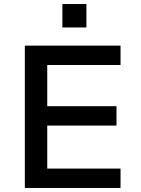

<svg xmlns="http://www.w3.org/2000/svg" viewBox="-20 -931 696 951"><path d="M103 0V-705H577V-609H214V-405H557V-309H214V-96H577V0ZM289 -795V-911H408V-795Z"/></svg>

Font: Nunito Sans 7pt SemiBold
Style: Regular
Weight: 600
Designer: Vernon Adams
Foundry: Vernon Adams
Version: Version 3.101;gftools[0.9.27]